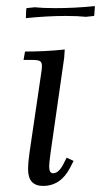

<svg xmlns="http://www.w3.org/2000/svg" viewBox="-20 -610 335 637"><path d="M58.1 -411.1 63 -439Q131.8 -439 194.8 -445.8L192.9 -418L147.9 -104Q143.1 -68.8 143.1 -58.1Q143.1 -35.2 155.8 -35.2Q174.8 -35.2 189.9 -64.9L201.2 -86.9L224.1 -76.2L212.9 -54.2Q181.6 6.8 123 6.8Q73.2 6.8 73.2 -47.9Q73.2 -71.8 78.1 -105L116.2 -363.8Q119.1 -380.9 119.1 -391.1Q119.1 -402.8 112.8 -407Q106.4 -411.1 88.9 -411.1ZM65.9 -549.8 66.9 -578.1 67.9 -583 95.2 -585.9Q122.1 -583 163.1 -583Q228.5 -583 294.9 -589.8L293 -562L292 -557.1L265.1 -554.2Q238.3 -557.1 198.2 -557.1Q137.2 -557.1 65.9 -549.8Z"/></svg>

Font: Dihjauti
Style: Italic
Weight: 400
Italic angle: -9°
Designer: T. Christopher White
Version: Version 3.0.0